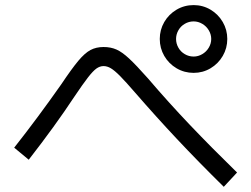

<svg xmlns="http://www.w3.org/2000/svg" viewBox="-20 -762 978 747"><path d="M601.6 -610.4Q601.6 -646 619.1 -676.3Q636.7 -706.5 667 -724.4Q697.3 -742.2 733.4 -742.2Q769 -742.2 799.1 -724.4Q829.1 -706.5 846.7 -676.3Q864.3 -646 864.3 -610.4Q864.3 -574.7 846.7 -544.4Q829.1 -514.2 799.1 -496.3Q769 -478.5 733.4 -478.5Q697.3 -478.5 667 -496.3Q636.7 -514.2 619.1 -544.4Q601.6 -574.7 601.6 -610.4ZM801.8 -610.4Q801.8 -628.4 792.2 -644.3Q782.7 -660.2 766.8 -669.4Q751 -678.7 733.4 -678.7Q714.8 -678.7 699 -669.4Q683.1 -660.2 674.1 -644.3Q665 -628.4 665 -610.4Q665 -592.3 674.1 -576.4Q683.1 -560.5 699 -551.3Q714.8 -542 733.4 -542Q751 -542 766.8 -551.3Q782.7 -560.5 792.2 -576.4Q801.8 -592.3 801.8 -610.4ZM505.9 -401.4Q468.8 -444.3 447.3 -466.1Q425.8 -487.8 411.4 -496.3Q397 -504.9 382.8 -504.9Q368.7 -504.9 355.2 -495.4Q341.8 -485.8 322.3 -460.7Q302.7 -435.5 268.6 -384.8Q194.8 -272.9 91.8 -140.6L35.2 -187.5Q126.5 -303.2 218.8 -434.6Q259.3 -495.1 284.7 -525.4Q310.1 -555.7 332 -567.4Q354 -579.1 382.8 -579.1Q411.1 -579.1 433.1 -569.3Q455.1 -559.6 482.2 -534.4Q509.3 -509.3 555.7 -457Q635.3 -363.8 718.8 -276.1Q802.2 -188.5 902.3 -90.8L850.6 -35.2Q750 -134.3 668.5 -221.2Q586.9 -308.1 505.9 -401.4Z"/></svg>

Font: Pretendard
Style: Regular
Weight: 400
Designer: Base glyphs from Inter by Rasmus Andersson; Hangeul glyphs from Noto Sans CJK(Source Han Sans) by Jang Soo-young and Kan
Foundry: Kil Hyung-jin
Version: Version 1.309